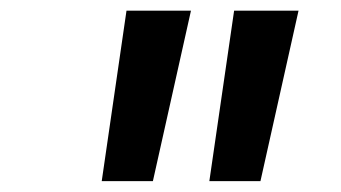

<svg xmlns="http://www.w3.org/2000/svg" viewBox="-20 -713 626 352"><path d="M166.5 -380.9 211.9 -693.4H330.1L260.3 -380.9ZM363.8 -380.9 409.2 -693.4H527.3L457.5 -380.9Z"/></svg>

Font: Cascadia Code
Style: Italic
Weight: 400
Italic angle: -10°
Designer: Aaron Bell
Foundry: Saja Typeworks
Version: Version 2407.024